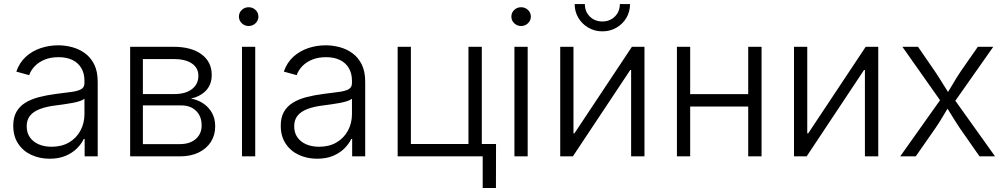

<svg xmlns="http://www.w3.org/2000/svg" viewBox="-20 -772 4961 948"><path d="M225.1 11.7Q175.8 11.7 135 -7.1Q94.2 -25.9 69.8 -62.5Q45.4 -99.1 45.4 -151.4Q45.4 -191.9 60.8 -219.2Q76.2 -246.6 104.2 -264.2Q132.3 -281.7 170.9 -292Q209.5 -302.2 255.4 -308.1Q301.3 -314 332.8 -318.1Q364.3 -322.3 380.6 -331.5Q397 -340.8 397 -361.3V-373Q397 -409.2 381.8 -435.3Q366.7 -461.4 338.1 -475.6Q309.6 -489.7 269 -489.7Q230 -489.7 200.4 -477.5Q170.9 -465.3 151.6 -445.1Q132.3 -424.8 124 -400.9L60.5 -418.5Q76.2 -463.4 107.7 -491.9Q139.2 -520.5 180.9 -534.4Q222.7 -548.3 267.6 -548.3Q301.3 -548.3 335.7 -539.3Q370.1 -530.3 398.9 -509.5Q427.7 -488.8 445.1 -454.1Q462.4 -419.4 462.4 -368.2V0H397.9V-85.9H393.6Q381.8 -61 359.4 -38.8Q336.9 -16.6 303.5 -2.4Q270 11.7 225.1 11.7ZM234.9 -47.4Q284.7 -47.4 321 -68.8Q357.4 -90.3 377.2 -127.2Q397 -164.1 397 -208V-284.7Q390.1 -278.3 374 -272.9Q357.9 -267.6 337.2 -263.7Q316.4 -259.8 294.7 -256.8Q272.9 -253.9 255.4 -251.5Q210 -246.1 177.7 -233.9Q145.5 -221.7 128.7 -201.2Q111.8 -180.7 111.8 -148.4Q111.8 -116.2 127.7 -93.8Q143.6 -71.3 171.4 -59.3Q199.2 -47.4 234.9 -47.4Z M622.6 0V-541H836.9Q924.3 -541 974.9 -503.9Q1025.4 -466.8 1025.4 -402.3Q1025.4 -355 997.6 -325.4Q969.7 -295.9 922.9 -285.2Q955.1 -279.8 982.2 -262.2Q1009.3 -244.6 1025.9 -216.1Q1042.5 -187.5 1042.5 -147.5Q1042.5 -104.5 1021.2 -71.3Q1000 -38.1 960.9 -19Q921.9 0 868.7 0ZM685.5 -60.5H868.7Q917.5 -60.5 946.5 -85.7Q975.6 -110.8 975.6 -152.8Q975.6 -197.8 948.2 -224.6Q920.9 -251.5 875.5 -251.5H685.5ZM685.5 -307.6H841.3Q896 -307.6 927.7 -332Q959.5 -356.4 959.5 -397.9Q959.5 -437 927.2 -458.7Q895 -480.5 836.9 -480.5H685.5Z M1174.8 0V-541H1240.2V0ZM1207.5 -643.6Q1188 -643.6 1173.8 -657.2Q1159.7 -670.9 1159.7 -689.9Q1159.7 -709.5 1173.8 -722.9Q1188 -736.3 1207.5 -736.3Q1227.5 -736.3 1241.7 -722.9Q1255.9 -709.5 1255.9 -689.9Q1255.9 -670.9 1241.7 -657.2Q1227.5 -643.6 1207.5 -643.6Z M1545.9 11.7Q1496.6 11.7 1455.8 -7.1Q1415 -25.9 1390.6 -62.5Q1366.2 -99.1 1366.2 -151.4Q1366.2 -191.9 1381.6 -219.2Q1397 -246.6 1425 -264.2Q1453.1 -281.7 1491.7 -292Q1530.3 -302.2 1576.2 -308.1Q1622.1 -314 1653.6 -318.1Q1685.1 -322.3 1701.4 -331.5Q1717.8 -340.8 1717.8 -361.3V-373Q1717.8 -409.2 1702.6 -435.3Q1687.5 -461.4 1658.9 -475.6Q1630.4 -489.7 1589.8 -489.7Q1550.8 -489.7 1521.2 -477.5Q1491.7 -465.3 1472.4 -445.1Q1453.1 -424.8 1444.8 -400.9L1381.3 -418.5Q1397 -463.4 1428.5 -491.9Q1460 -520.5 1501.7 -534.4Q1543.5 -548.3 1588.4 -548.3Q1622.1 -548.3 1656.5 -539.3Q1690.9 -530.3 1719.7 -509.5Q1748.5 -488.8 1765.9 -454.1Q1783.2 -419.4 1783.2 -368.2V0H1718.8V-85.9H1714.4Q1702.6 -61 1680.2 -38.8Q1657.7 -16.6 1624.3 -2.4Q1590.8 11.7 1545.9 11.7ZM1555.7 -47.4Q1605.5 -47.4 1641.8 -68.8Q1678.2 -90.3 1698 -127.2Q1717.8 -164.1 1717.8 -208V-284.7Q1710.9 -278.3 1694.8 -272.9Q1678.7 -267.6 1658 -263.7Q1637.2 -259.8 1615.5 -256.8Q1593.8 -253.9 1576.2 -251.5Q1530.8 -246.1 1498.5 -233.9Q1466.3 -221.7 1449.5 -201.2Q1432.6 -180.7 1432.6 -148.4Q1432.6 -116.2 1448.5 -93.8Q1464.4 -71.3 1492.2 -59.3Q1520 -47.4 1555.7 -47.4Z M1943.4 0V-541H2008.8V-61H2293V-541H2358.9V0ZM2363.3 156.2V0H2321.3V-61H2429.2L2428.7 156.2Z M2520 0V-541H2585.4V0ZM2552.7 -643.6Q2533.2 -643.6 2519 -657.2Q2504.9 -670.9 2504.9 -689.9Q2504.9 -709.5 2519 -722.9Q2533.2 -736.3 2552.7 -736.3Q2572.8 -736.3 2586.9 -722.9Q2601.1 -709.5 2601.1 -689.9Q2601.1 -670.9 2586.9 -657.2Q2572.8 -643.6 2552.7 -643.6Z M3162.1 0H3096.2V-426.3H3091.8L2808.6 0H2746.1V-541H2811.5V-113.8H2816.4L3100.1 -541H3162.1ZM2954.1 -617.2Q2916 -617.2 2885 -635.3Q2854 -653.3 2835.7 -683.8Q2817.4 -714.4 2817.4 -752H2867.7Q2867.7 -714.8 2892.3 -690.4Q2917 -666 2954.1 -666Q2991.2 -666 3015.9 -690.4Q3040.5 -714.8 3040.5 -752H3090.8Q3090.8 -714.4 3072.8 -683.8Q3054.7 -653.3 3023.7 -635.3Q2992.7 -617.2 2954.1 -617.2Z M3691.4 -307.1V-246.1H3371.6V-307.1ZM3387.7 -541V0H3322.3V-541ZM3740.2 -541V0H3674.3V-541Z M4316.4 0H4250.5V-426.3H4246.1L3962.9 0H3900.4V-541H3965.8V-113.8H3970.7L4254.4 -541H4316.4Z M4424.8 0 4639.2 -302.2V-252L4435.5 -541H4512.7L4595.7 -420.4Q4619.1 -385.3 4638.4 -353.5Q4657.7 -321.8 4677.7 -291.5H4643.6Q4664.1 -321.8 4682.4 -353.5Q4700.7 -385.3 4724.1 -420.4L4808.1 -541H4884.3L4679.7 -250V-298.8L4893.1 0H4816.4L4719.2 -139.2Q4696.8 -172.9 4678.7 -202.9Q4660.6 -232.9 4641.1 -261.2H4675.3Q4656.2 -232.9 4638.9 -202.9Q4621.6 -172.9 4598.6 -139.2L4501.5 0Z"/></svg>

Font: Inter 17pt Light
Style: Regular
Weight: 300
Version: Version 4.001;git-66647c0bb